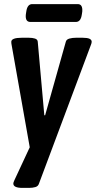

<svg xmlns="http://www.w3.org/2000/svg" viewBox="-20 -709 467 936"><path d="M90 207Q45 207 45 186Q45 182 47 177.5Q49 173 50 170L125 9L37 -488Q36 -493 35.5 -497Q35 -501 35 -505Q35 -525 87 -525H120Q138 -525 150.5 -521Q163 -517 164 -506L196 -147H200L301 -506Q304 -517 318.5 -521Q333 -525 351 -525H382Q406 -525 416.5 -520Q427 -515 427 -505Q427 -499 422 -487L170 186Q166 199 152.5 203Q139 207 121 207ZM128 -602Q102 -602 106 -639L108 -652Q113 -689 137 -689H359Q384 -689 381 -652L379 -639Q374 -602 350 -602Z"/></svg>

Font: Asap Condensed Condensed SemiBold
Style: Italic
Weight: 600
Width: 3
Italic angle: -6°
Designer: Pablo Cosgaya
Foundry: Omnibus-Type
Version: Version 3.001; ttfautohint (v1.8.4.7-5d5b)